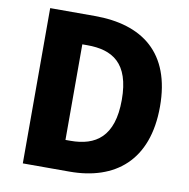

<svg xmlns="http://www.w3.org/2000/svg" viewBox="-82 -825 893 906"><g transform="rotate(10 364.5 -372.0)"><path d="M86 0H310C527 0 677 -117 677 -376C677 -635 527 -744 300 -744H86ZM265 -144V-602H289C409 -602 494 -553 494 -376C494 -199 409 -144 289 -144Z"/></g></svg>

Font: Noto Sans CJK JP Black
Style: Regular
Weight: 900
Designer: Ryoko NISHIZUKA (kana & ideographs); Paul D. Hunt (Latin, Greek & Cyrillic); Wenlong ZHANG (bopomofo); Sandoll Communica
Foundry: Adobe Systems Incorporated
Version: Version 1.004;PS 1.004;hotconv 1.0.82;makeotf.lib2.5.63406